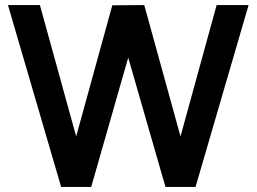

<svg xmlns="http://www.w3.org/2000/svg" viewBox="-20 -740 1016 760"><path d="M341 0H222L11.5 -720H138L281.5 -200L424.5 -719L551 -720L694.5 -200L837.5 -720H964L754 0H635L487.5 -512Z"/></svg>

Font: Vortex Mix
Style: Bold
Weight: 700
Designer: Mikhail Sharanda
Foundry: Mikhail Sharanda
Version: Version 4.504;Glyphs 3.1.2 (3151)